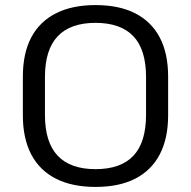

<svg xmlns="http://www.w3.org/2000/svg" viewBox="-20 -728 752 756"><path d="M356 8Q264 8 200 -24.5Q136 -57 103 -120Q70 -183 70 -274V-426Q70 -518 103 -580.5Q136 -643 200 -675.5Q264 -708 356 -708Q449 -708 512.5 -675.5Q576 -643 609 -580.5Q642 -518 642 -426V-274Q642 -183 609 -120Q576 -57 512.5 -24.5Q449 8 356 8ZM356 -62Q456 -62 505.5 -115Q555 -168 555 -275V-425Q555 -533 505 -585.5Q455 -638 356 -638Q257 -638 207 -585Q157 -532 157 -425V-275Q157 -168 207 -115Q257 -62 356 -62Z"/></svg>

Font: Pathway Extreme
Style: Regular
Weight: 400
Designer: Eduardo Rodriguez Tunni
Foundry: Eduardo Rodriguez Tunni
Version: Version 1.001;gftools[0.9.26]